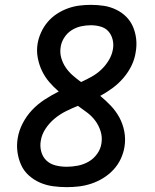

<svg xmlns="http://www.w3.org/2000/svg" viewBox="-20 -763 640 791"><path d="M255 8Q225 8 197 4Q169 0 144 -11Q119 -22 98.5 -40.5Q78 -59 67 -83.5Q56 -108 52 -136.5Q48 -165 53 -194Q58 -225 73.5 -255Q89 -285 112 -309.5Q135 -334 163.5 -352.5Q192 -371 222 -386Q201 -404 183 -425Q165 -446 153 -471Q141 -496 135.5 -525Q130 -554 135 -584Q139 -607 149.5 -630Q160 -653 176.5 -672.5Q193 -692 214.5 -706Q236 -720 259.5 -728.5Q283 -737 307 -740Q331 -743 354 -743Q382 -743 408 -739Q434 -735 458 -723.5Q482 -712 500 -694Q518 -676 528 -652.5Q538 -629 541 -602.5Q544 -576 539 -548Q535 -520 522 -493Q509 -466 489 -442.5Q469 -419 444 -400.5Q419 -382 393 -368Q416 -349 436.5 -327.5Q457 -306 471.5 -279.5Q486 -253 492 -222Q498 -191 493 -159Q489 -133 477.5 -108.5Q466 -84 447.5 -64Q429 -44 405.5 -29.5Q382 -15 356.5 -6.5Q331 2 305.5 5Q280 8 255 8ZM314 -425Q336 -435 357.5 -447Q379 -459 397 -476Q415 -493 428 -514.5Q441 -536 445 -559Q449 -580 444 -600Q439 -620 426.5 -634Q414 -648 394.5 -653.5Q375 -659 354 -659Q334 -659 313.5 -654.5Q293 -650 275 -638.5Q257 -627 245 -608.5Q233 -590 230 -570Q226 -546 232.5 -524Q239 -502 251 -484.5Q263 -467 279.5 -452.5Q296 -438 314 -425ZM255 -76Q277 -76 300.5 -80.5Q324 -85 345 -97Q366 -109 380.5 -129.5Q395 -150 398 -173Q402 -198 394.5 -222Q387 -246 373 -265Q359 -284 340 -298.5Q321 -313 301 -327Q276 -317 251 -304.5Q226 -292 204.5 -274Q183 -256 167.5 -232.5Q152 -209 148 -183Q144 -160 150 -138Q156 -116 171.5 -101.5Q187 -87 209 -81.5Q231 -76 255 -76Z"/></svg>

Font: Iosevka Aile Medium Oblique
Style: Regular
Weight: 500
Italic angle: -9°
Designer: Belleve Invis
Foundry: Belleve Invis
Version: Version 31.1.0; ttfautohint (v1.8.4)